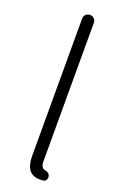

<svg xmlns="http://www.w3.org/2000/svg" viewBox="-156 -842 579 902"><g transform="rotate(20 133.5 -391.0)"><path d="M170.9 12.7Q99.6 12.7 99.6 -79.1V-765.6Q99.6 -778.3 108.4 -786.6Q117.2 -794.9 128.9 -794.9Q140.6 -794.9 149.4 -786.6Q158.2 -778.3 158.2 -765.6V-73.2Q158.2 -56.6 163.6 -47.9Q168.9 -39.1 177.7 -37.1Q202.1 -33.2 205.1 -15.6Q206.1 -13.7 206.1 -10.7Q206.1 -3.9 202.1 2.9Q197.3 10.7 187.5 11.7Q179.7 12.7 170.9 12.7Z"/></g></svg>

Font: Gen Jyuu Gothic Light
Style: Regular
Weight: 200
Designer: [Source Han Sans]
Ryoko NISHIZUKA  (kana & ideographs); Paul D. Hunt (Latin, Greek & Cyrillic); Wenlong ZHANG  (bopomofo
Version: Version 1.002.20150607